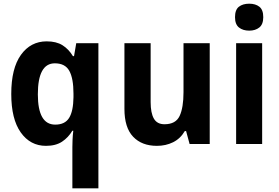

<svg xmlns="http://www.w3.org/2000/svg" viewBox="-20 -780 1512 1040"><path d="M372 17Q372 -2 373 -24Q374 -46 377 -72H372Q350 -35 316 -12.5Q282 10 229 10Q144 10 92.5 -62.5Q41 -135 41 -271Q41 -410 93.5 -483Q146 -556 233 -556Q285 -556 318.5 -535Q352 -514 375 -476H381L393 -546H513V240H372ZM279 -105Q332 -105 354.5 -141.5Q377 -178 378 -253V-273Q378 -355 355.5 -396Q333 -437 277 -437Q185 -437 185 -269Q185 -105 279 -105Z M1116 -546V0H1007L988 -70H981Q957 -29 917.5 -9.5Q878 10 830 10Q748 10 701 -39.5Q654 -89 654 -190V-546H796V-227Q796 -168 813.5 -137.5Q831 -107 871 -107Q932 -107 953 -152Q974 -197 974 -281V-546Z M1330 -760Q1364 -760 1385 -743.5Q1406 -727 1406 -687Q1406 -648 1384.5 -631Q1363 -614 1330 -614Q1296 -614 1274.5 -631Q1253 -648 1253 -687Q1253 -727 1274 -743.5Q1295 -760 1330 -760ZM1400 -546V0H1259V-546Z"/></svg>

Font: Noto Sans Gujarati SemiCondensed
Style: Bold
Weight: 700
Width: 4
Designer: Jelle Bosma - Monotype Design Team, Universal Thirst
Foundry: Monotype Imaging Inc.
Version: Version 2.106; ttfautohint (v1.8.4.7-5d5b)